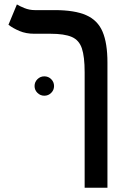

<svg xmlns="http://www.w3.org/2000/svg" viewBox="-20 -632 626 876"><path d="M470.2 -346.7V224.6H366.2V-302.7Q366.2 -373.5 353.5 -411.4Q340.8 -449.2 307.1 -463.6Q273.4 -478 210.4 -478H136.2Q98.6 -478 69.1 -490.5Q39.6 -502.9 18.6 -519L57.1 -611.8Q68.4 -604.5 91.3 -595.2Q114.3 -585.9 138.7 -585.9H229.5Q320.8 -585.9 373.3 -562.7Q425.8 -539.6 448 -487.3Q470.2 -435.1 470.2 -346.7ZM182.1 -195.3Q164.1 -195.3 150.9 -208.3Q137.7 -221.2 137.7 -239.3Q137.7 -257.8 150.9 -270.8Q164.1 -283.7 182.1 -283.7Q200.7 -283.7 213.6 -270.8Q226.6 -257.8 226.6 -239.3Q226.6 -221.2 213.6 -208.3Q200.7 -195.3 182.1 -195.3Z"/></svg>

Font: Cascadia Code Medium
Style: Regular
Weight: 500
Monospace: yes
Designer: Aaron Bell
Foundry: Saja Typeworks
Version: Version 2407.024